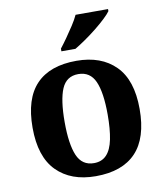

<svg xmlns="http://www.w3.org/2000/svg" viewBox="-86 -837 786 917"><g transform="rotate(-10 307.0 -378.0)"><path d="M304.9 10Q184.8 10 115.8 -59.6Q46.9 -129.2 46.9 -270.2Q46.9 -410.7 113 -479.8Q179.2 -548.9 308.1 -548.9Q428.2 -548.9 497.1 -479.8Q566.1 -410.7 566.1 -270.2Q566.1 -129.2 499.9 -59.6Q433.8 10 304.9 10ZM307 -53Q345.4 -53 368.4 -77.7Q391.5 -102.3 401.3 -150.9Q411.1 -199.6 411.1 -270.2Q411.1 -377.5 387.3 -431.2Q363.5 -484.9 305.9 -484.9Q248.4 -484.9 225.4 -431.2Q202.5 -377.5 202.5 -270.3Q202.5 -163.1 225.9 -108.1Q249.4 -53 307 -53ZM245.9 -619Q260.9 -638 279.3 -664Q297.6 -690 315.2 -717Q332.8 -744 342.8 -766H500.3V-756Q491.3 -743 470.1 -723Q448.9 -703 421.5 -681Q394 -659 365.8 -639.5Q337.6 -620 314.1 -606H245.9Z"/></g></svg>

Font: Noto Serif Sinhala
Style: Regular
Weight: 400
Designer: Jelle Bosma - Monotype Design Team
Foundry: Monotype Imaging Inc.
Version: Version 2.006